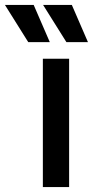

<svg xmlns="http://www.w3.org/2000/svg" viewBox="-105 -755 375 775"><path d="M68 0V-518H174V0ZM-85 -735H31L96 -585H9ZM69 -735H185L250 -585H163Z"/></svg>

Font: Radio Canada Condensed Medium
Style: Regular
Weight: 500
Width: 3
Designer: Charles Daoud, Etienne Aubert Bonn, Alexandre Saumier Demers, Jacques Le Bailly
Foundry: Radio-Canada
Version: Version 2.104; ttfautohint (v1.8.4.7-5d5b);gftools[0.9.28.de